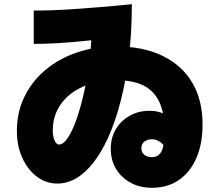

<svg xmlns="http://www.w3.org/2000/svg" viewBox="-20 -815 1040 910"><path d="M700 75Q643 75 599 51Q555 27 530 -14.5Q505 -56 505 -110Q505 -162 529 -202.5Q553 -243 595 -266.5Q637 -290 690 -290Q745 -290 791 -255Q837 -220 880 -145L780 -90Q761 -125 742 -140Q723 -155 700 -155Q678 -155 664 -143.5Q650 -132 650 -112Q650 -93 664 -81.5Q678 -70 700 -70Q732 -70 746 -99Q760 -128 760 -195Q760 -278 735.5 -331Q711 -384 660.5 -409.5Q610 -435 530 -435Q463 -435 408 -417.5Q353 -400 313 -368.5Q273 -337 251.5 -293Q230 -249 230 -195Q230 -177 234 -162Q238 -147 245 -138.5Q252 -130 260 -130Q281 -130 303 -164Q325 -198 345 -256.5Q365 -315 381 -389.5Q397 -464 406 -545Q415 -626 415 -705L484 -632Q406 -623 345.5 -617.5Q285 -612 235.5 -609.5Q186 -607 140 -607V-765Q182 -765 226.5 -766.5Q271 -768 324 -771.5Q377 -775 445.5 -780.5Q514 -786 605 -795Q605 -650 587.5 -521.5Q570 -393 538.5 -287.5Q507 -182 463 -105Q419 -28 365.5 13.5Q312 55 252 55Q198 55 154.5 22Q111 -11 85.5 -67.5Q60 -124 60 -195Q60 -282 95 -355Q130 -428 193.5 -482Q257 -536 342.5 -565.5Q428 -595 530 -595Q658 -595 750 -550.5Q842 -506 891 -423.5Q940 -341 940 -225Q940 -133 910.5 -65.5Q881 2 827.5 38.5Q774 75 700 75Z"/></svg>

Font: M PLUS 2 Thin Black
Style: Regular
Weight: 900
Version: Version 1.001